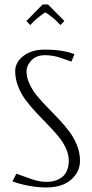

<svg xmlns="http://www.w3.org/2000/svg" viewBox="-20 -826 410 852"><path d="M192.9 -806.2 265.6 -732.9 248 -714.8 234.4 -729Q225.6 -738.3 212.9 -748.5Q200.2 -758.8 191.4 -764.6Q182.6 -770.5 181.2 -770.5Q178.2 -770.5 157.7 -754.6Q137.2 -738.8 127.9 -729L114.3 -714.8L97.2 -732.9L169.4 -806.2ZM310.1 -585.9 297.4 -552.7Q286.1 -556.2 266.6 -563.2Q247.1 -570.3 237.8 -573Q228.5 -575.7 212.6 -578.4Q196.8 -581.1 180.2 -581.1Q140.1 -581.1 118.9 -557.6Q97.7 -534.2 97.7 -510.7Q97.7 -482.4 110.8 -453.9Q124 -425.3 144.8 -400.1Q165.5 -375 190.9 -349.4Q216.3 -323.7 241.7 -296.6Q267.1 -269.5 287.8 -241.9Q308.6 -214.4 321.8 -180.9Q335 -147.5 335 -112.8Q335 -63 295.4 -28.6Q255.9 5.9 185.1 5.9Q146.5 5.9 105 -2.2Q63.5 -10.3 35.2 -21L52.7 -55.2Q64 -51.8 94.5 -40.3Q125 -28.8 145 -23.9Q165 -19 185.5 -19Q198.7 -19 211.2 -21Q223.6 -22.9 237.5 -29.3Q251.5 -35.6 261.7 -45.7Q272 -55.7 278.6 -73Q285.2 -90.3 285.2 -112.8Q285.2 -140.6 272 -168.9Q258.8 -197.3 237.8 -222.4Q216.8 -247.6 191.7 -273.2Q166.5 -298.8 141.1 -325.9Q115.7 -353 94.7 -380.9Q73.7 -408.7 60.5 -442.4Q47.4 -476.1 47.4 -510.7Q47.4 -549.8 84 -577.9Q120.6 -606 179.2 -606Q256.3 -606 310.1 -585.9Z"/></svg>

Font: Reswysokr
Style: Regular
Weight: 500
Version: Version 0.984